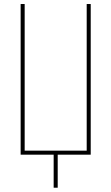

<svg xmlns="http://www.w3.org/2000/svg" viewBox="-20 -750 540 931"><path d="M259.8 0V160.2H240.2V0H80.1V-730.5H99.6V-19.5H400.4V-730.5H419.9V0Z"/></svg>

Font: Mgen+ 1m thin
Style: Regular
Weight: 100
Designer: [Source Han Sans]
Ryoko NISHIZUKA  (kana & ideographs); Paul D. Hunt (Latin, Greek & Cyrillic); Wenlong ZHANG  (bopomofo
Version: Version 1.059.20150602